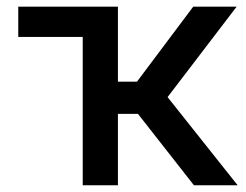

<svg xmlns="http://www.w3.org/2000/svg" viewBox="-20 -550 729 570"><path d="M330.1 -307.6H386.7L553.7 -530.3H682.6L477.5 -261.7L685.5 0H555.7L389.6 -211.9H330.1V0H225.6V-440.4H34.2V-530.3H330.1Z"/></svg>

Font: Pretendard Medium
Style: Regular
Weight: 500
Designer: Base glyphs from Inter by Rasmus Andersson; Hangeul glyphs from Noto Sans CJK(Source Han Sans) by Jang Soo-young and Kan
Foundry: Kil Hyung-jin
Version: Version 1.309